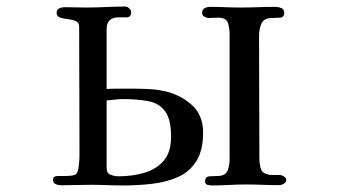

<svg xmlns="http://www.w3.org/2000/svg" viewBox="-20 -564 1040 587"><path d="M503 -146Q503 -199 485 -223.5Q467 -248 434.5 -254.5Q402 -261 357 -261Q344 -261 331.5 -259.5Q319 -258 306 -257V-50Q306 -34 318.5 -29.5Q331 -25 343 -25Q384 -25 420.5 -35.5Q457 -46 480 -72Q503 -98 503 -146ZM601 -159Q601 -104 580 -71Q559 -38 523.5 -22.5Q488 -7 444.5 -2Q401 3 357 3Q332 3 307.5 2Q283 1 258 1Q242 1 225 1.5Q208 2 191 2Q184 2 172.5 2.5Q161 3 151.5 -0.5Q142 -4 142 -15Q142 -26 158 -26Q174 -26 181 -26Q204 -26 211.5 -31Q219 -36 221 -59Q223 -75 223 -90Q223 -105 223 -120Q223 -211 222.5 -301.5Q222 -392 222 -482Q222 -495 211.5 -499.5Q201 -504 187.5 -505.5Q174 -507 163.5 -510.5Q153 -514 153 -525Q153 -535 161 -538.5Q169 -542 177 -542Q194 -542 210.5 -541.5Q227 -541 243 -541Q273 -541 303.5 -542.5Q334 -544 364 -544Q369 -544 375 -538.5Q381 -533 381 -528Q381 -511 367.5 -511Q354 -511 343 -511Q306 -511 306 -475V-292Q324 -293 342 -293Q360 -293 378 -293Q404 -293 429.5 -292Q455 -291 480 -286Q529 -276 565 -244.5Q601 -213 601 -159ZM855 -15Q855 -6 847.5 -2Q840 2 832 2Q807 2 782 1Q757 0 732 0Q706 0 680 1.5Q654 3 628 3Q621 3 614 1Q607 -1 607 -10Q607 -24 621 -25Q635 -26 645 -26Q669 -26 675.5 -42Q682 -58 682 -78V-457Q682 -477 677 -493.5Q672 -510 647 -510Q640 -510 633 -509.5Q626 -509 618 -509Q612 -509 605 -513Q598 -517 598 -524Q598 -535 605.5 -539Q613 -543 623 -543Q646 -543 669 -542Q692 -541 715 -541Q742 -541 768.5 -542Q795 -543 822 -543Q831 -543 840 -539.5Q849 -536 849 -525Q849 -511 836 -510Q823 -509 812 -509Q787 -509 779.5 -492.5Q772 -476 772 -454Q772 -360 772.5 -266.5Q773 -173 773 -79Q773 -67 776 -52.5Q779 -38 792 -33Q801 -29 813.5 -29Q826 -29 836 -29Q841 -29 848 -24.5Q855 -20 855 -15Z"/></svg>

Font: Kaisei Decol Medium
Style: Regular
Weight: 500
Designer: Font-Kai, 金井和夫
Foundry: KAZUO KANAI
Version: Version 5.003